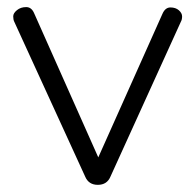

<svg xmlns="http://www.w3.org/2000/svg" viewBox="-20 -516 549 539"><path d="M487.8 -455.1 290 -20Q280.3 2.9 254.6 2.9Q229 2.9 219.2 -20L20 -455.1Q17.1 -460.9 17.1 -470Q17.1 -479 27.6 -487.5Q38.1 -496.1 53.5 -496.1Q68.8 -496.1 76.2 -478L255.9 -74.2L436 -477.1Q443.8 -495.1 458.5 -495.1Q473.1 -495.1 482.2 -487.1Q491.2 -479 491.2 -470Q491.2 -460.9 487.8 -455.1Z"/></svg>

Font: Nunito-Light
Style: Regular
Weight: 300
Designer: Vernon Adams
Foundry: newtypography
Version: Version 3.000